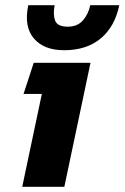

<svg xmlns="http://www.w3.org/2000/svg" viewBox="-20 -714 476 734"><path d="M225 -522Q148 -522 109.5 -567Q71 -612 88 -694H189Q182 -660 190.5 -636Q199 -612 239 -612Q276 -612 297 -636Q318 -660 325 -694H436Q419 -612 365 -567Q311 -522 225 -522ZM65 0 140 -355H70L109 -474H326L226 0Z"/></svg>

Font: Kanit SemiBold
Style: Italic
Weight: 600
Italic angle: -12°
Designer: Katatrad Team
Foundry: CadsonDemak
Version: Version 2.000; ttfautohint (v1.8.3)